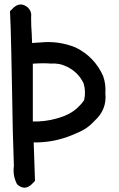

<svg xmlns="http://www.w3.org/2000/svg" viewBox="-20 -848 540 871"><path d="M40 -812Q73.2 -842.8 107.4 -813L107.9 -812.5Q125 -793.9 121.1 -768.1Q121.1 -749 121.8 -730.7Q122.6 -712.4 124 -693.8L125.5 -652.8Q135.3 -653.8 144 -654.3Q152.8 -654.8 162.6 -655.3Q246.1 -664.1 323.7 -632.3Q366.2 -611.3 397.2 -579.1Q428.2 -546.9 447.8 -503.4V-502.9Q460.9 -466.3 458 -425.8Q465.8 -350.1 408.2 -299.3Q375.5 -262.7 328.6 -244.6Q245.1 -205.1 154.3 -202.1H132.8Q133.8 -161.1 135.7 -118.7Q137.7 -74.2 138.7 -29.3V-26.9L136.7 -25.4L124 -12.2Q91.8 18.6 58.6 -11.2L57.6 -12.2L57.1 -12.7Q37.1 -51.3 43 -95.2Q37.1 -253.4 35.2 -410.2Q34.2 -462.9 33.2 -515.4Q32.2 -567.9 31 -620.4Q29.8 -672.9 28.3 -725.6Q27.3 -759.3 25.4 -794.4V-797.4L27.3 -799.3Q30.8 -802.2 33.7 -805.2Q36.6 -808.1 39.6 -811.5ZM283.7 -545.4Q250 -562.5 211.4 -559.6H210.9H210.4Q179.7 -562.5 128.9 -559.1V-426.8V-296.9H150.4Q210.9 -298.8 270 -321.3Q281.2 -325.7 292 -331.3Q302.7 -336.9 312.5 -343.8Q322.3 -350.6 330.8 -358.4Q339.4 -366.2 347.2 -375Q355 -383.8 361.8 -394Q370.6 -433.6 358.9 -470.7Q334.5 -521 283.7 -545.4Z"/></svg>

Font: NaikaiFont
Style: SemiBold
Weight: 600
Version: Version 1.89